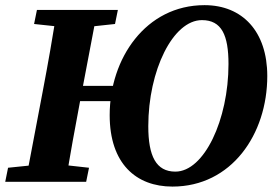

<svg xmlns="http://www.w3.org/2000/svg" viewBox="-22 -695 1042 734"><path d="M202.1 -308.5H462L473.9 -366.7H214L202.1 -308.5ZM637.2 18.3C862.5 18.3 999.8 -181 999.8 -404.5C999.8 -574.4 905 -675.3 759.9 -675.3C534.9 -675.3 397.3 -471 397.3 -254.8C397.3 -69.5 498.2 18.3 637.2 18.3ZM648.3 -38.9C574.9 -38.9 544.9 -98 544.9 -212.2C544.9 -426 639.3 -618.1 750 -618.1C825.4 -618.1 851.5 -560.5 851.5 -450.1C851.5 -237.2 758.5 -38.9 648.3 -38.9ZM-2 0H307.4L318.3 -53.7L183.4 -68.7H154.6L8.8 -53.7L-2 0ZM75.7 0H229.4C246.1 -103 264.8 -207 284.6 -310.7L350.4 -657H196C179.3 -554 161.3 -450 141.6 -347L75.7 0ZM108.3 -603.3 249.5 -588.3H278.6L417.7 -603.3L428.6 -657H119.2L108.3 -603.3Z"/></svg>

Font: Source Serif Variable
Style: Italic
Weight: 389
Italic angle: -12°
Designer: Frank Grießhammer
Foundry: Adobe Systems Incorporated
Version: Version 3.001;hotconv 1.0.111;makeotfexe 2.5.65597